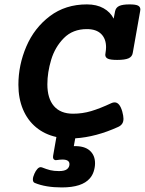

<svg xmlns="http://www.w3.org/2000/svg" viewBox="-20 -610 649 861"><path d="M609.4 -567.4Q609.4 -565.4 608.4 -559.6L575.2 -372.1Q572.3 -355.5 556.2 -348.4Q540 -341.3 505.4 -341.3Q475.6 -341.3 463.9 -346.7Q452.1 -352.1 452.1 -364.3Q452.1 -366.2 453.1 -372.1Q455.6 -387.7 455.6 -398.4Q455.6 -436 433.6 -457.8Q411.6 -479.5 369.6 -479.5Q306.2 -479.5 266.4 -439.2Q226.6 -398.9 209.5 -342Q192.4 -285.2 192.4 -231.9Q192.4 -168.5 221.9 -134.3Q251.5 -100.1 307.6 -100.1Q349.6 -100.1 388.9 -111.8Q428.2 -123.5 479.5 -147.5Q486.3 -150.9 494.1 -150.9Q516.6 -150.9 528.3 -109.9Q533.7 -89.8 533.7 -77.6Q533.7 -64 527.8 -55.2Q522 -46.4 510.3 -41Q410.6 4.4 317.4 10.3L311 45.4Q357.9 43.9 382.1 64.9Q406.2 85.9 406.2 122.1Q406.2 139.6 400.4 158.2Q394.5 176.8 382.8 189.9Q348.1 230.5 257.3 230.5Q184.6 230.5 136.2 210.4Q127.4 207 127.4 194.8Q127.4 184.1 134.3 168.9Q140.1 155.8 147.5 147.7Q154.8 139.6 162.6 139.6Q166 139.6 168 140.6Q188.5 148.9 205.3 153.1Q222.2 157.2 244.6 157.2Q270 157.2 280.8 148.4Q291.5 139.6 291.5 126Q291.5 105.5 259.8 105.5Q249.5 105.5 233.9 107.9Q227.5 109.4 222.7 105.7Q217.8 102.1 217.8 93.8Q217.8 89.8 218.3 87.9L232.9 4.4Q180.2 -7.3 141.8 -39.1Q103.5 -70.8 83 -119.6Q62.5 -168.5 62.5 -230Q62.5 -318.4 98.1 -401.6Q133.8 -484.9 203.6 -537.6Q273.4 -590.3 369.6 -590.3Q413.6 -590.3 444.3 -573Q475.1 -555.7 489.7 -526.4L496.1 -559.6Q499.5 -576.2 514.6 -583.3Q529.8 -590.3 561 -590.3Q587.9 -590.3 598.6 -585Q609.4 -579.6 609.4 -567.4Z"/></svg>

Font: Courier Prime
Style: Bold Italic
Weight: 700
Italic angle: -10°
Designer: Alan Dague-Greene
Foundry: Quote-Unquote Apps
Version: Version 3.018